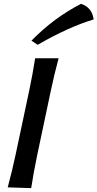

<svg xmlns="http://www.w3.org/2000/svg" viewBox="-20 -969 505 995"><path d="M141.6 5.9 20 2Q43 -83 61 -168L130.9 -497.1Q148.9 -582 162.1 -667H283.7Q260.7 -581.5 242.7 -495.6L172.9 -165.5Q154.8 -80.1 141.6 5.9ZM175.3 -736.8 143.1 -758.3Q259.3 -877 399.9 -949.2Q457.5 -930.2 465.3 -868.2Q335 -829.1 175.3 -736.8Z"/></svg>

Font: Balgruf
Style: Italic
Weight: 500
Italic angle: -12°
Designer: Paul James Miller
Foundry: High-Logic / Made with FontCreator
Version: Version 1.201;March 28, 2021;FontCreator 13.0.0.2683 64-bit